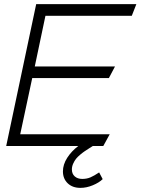

<svg xmlns="http://www.w3.org/2000/svg" viewBox="-20 -701 675 922"><path d="M456.1 127Q432.1 143.1 414.6 150.6Q397 158.2 375 158.2Q352.5 158.2 338.9 146Q325.2 133.8 325.2 112.8Q325.2 98.6 331.3 85Q337.4 71.3 345.2 61.5Q353 51.8 366 41Q378.9 30.3 387.5 24.7Q396 19 408.2 11.2L425.8 0H476.1L506.8 -56.2H77.1L134.8 -326.2H502.9L532.2 -381.8H147L198.2 -625H612.8L634.8 -681.2H153.8L9.8 0H356Q323.2 24.9 302.7 56.9Q282.2 88.9 282.2 122.1Q282.2 157.2 305.2 179.2Q328.1 201.2 366.2 201.2Q395.5 201.2 425.5 188.7Q455.6 176.3 473.1 159.2Z"/></svg>

Font: Comic Neue Angular
Style: Italic
Weight: 400
Italic angle: -12°
Designer: Craig Rozynski
Foundry: Craig Rozynski
Version: Version 2.003